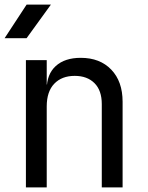

<svg xmlns="http://www.w3.org/2000/svg" viewBox="-20 -810 640 830"><path d="M92 0V-550H182V-445H201L182 -424Q182 -489 221 -524.5Q260 -560 329 -560Q412 -560 461 -509Q510 -458 510 -370V0H420V-360Q420 -419 388.5 -450.5Q357 -482 303 -482Q247 -482 214.5 -448Q182 -414 182 -350V0ZM0 -645 95 -790H200L95 -645Z"/></svg>

Font: JetBrains Mono Zero
Style: Regular-Zero
Weight: 400
Designer: Philipp Nurullin, Konstantin Bulenkov
Foundry: JetBrains
Version: Version 2.211